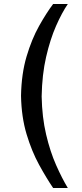

<svg xmlns="http://www.w3.org/2000/svg" viewBox="-20 -795 413 968"><path d="M248 153Q214 103 177 35.5Q140 -32 114 -118.5Q88 -205 86 -312Q88 -423 114 -510.5Q140 -598 177 -664Q214 -730 248 -775H322Q292 -731 262.5 -664Q233 -597 212.5 -508Q192 -419 190 -309Q192 -204 212.5 -117Q233 -30 263 37.5Q293 105 322 153Z"/></svg>

Font: Panamera Medium
Style: Regular
Weight: 500
Designer: Bastien Sozeau
Foundry: NBR — Bastien Sozeau
Version: Version 3.002; ttfautohint (v1.8.4.7-5d5b);gftools[0.9.33]